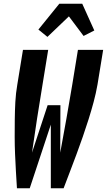

<svg xmlns="http://www.w3.org/2000/svg" viewBox="-20 -1000 568 1020"><path d="M70 0Q67 -45 64.5 -90.5Q62 -136 60 -182Q58 -228 58 -274Q58 -320 58.5 -366Q59 -412 61.5 -458.5Q64 -505 72 -551L102 -735H236L206 -551Q191 -461 177 -370.5Q163 -280 150 -189L233 -441H301L300 -189Q317 -280 333 -370.5Q349 -461 364 -551L394 -735H528L498 -551Q490 -505 477.5 -458.5Q465 -412 450.5 -366Q436 -320 420 -274Q404 -228 387 -182Q370 -136 352.5 -90.5Q335 -45 318 0H250V-338L138 0ZM232 -804 184 -843 295 -980H417L481 -838L424 -809L346 -913Z"/></svg>

Font: Iosevka Curly Heavy
Style: Italic
Weight: 900
Italic angle: -9°
Monospace: yes
Designer: Belleve Invis
Foundry: Belleve Invis
Version: Version 22.1.2; ttfautohint (v1.8.4)